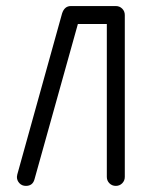

<svg xmlns="http://www.w3.org/2000/svg" viewBox="-20 -608 487 628"><path d="M35.3 -29.4Q35.3 -32.4 36.5 -37.1L182.9 -563.5Q190.6 -588.2 211.8 -588.2H358.8Q371.2 -588.2 379.7 -579.7Q388.2 -571.2 388.2 -558.8V-29.4Q388.2 -17.1 379.7 -8.5Q371.2 0 358.8 0Q346.5 0 337.9 -8.5Q329.4 -17.1 329.4 -29.4V-529.4H234.7L92.9 -21.8Q87.1 0 64.7 0Q51.8 0 43.5 -8.8Q35.3 -17.6 35.3 -29.4Z"/></svg>

Font: OpenGost Type B TT
Style: Regular
Weight: 400
Version: Version 0.3